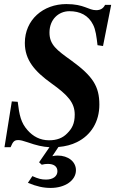

<svg xmlns="http://www.w3.org/2000/svg" viewBox="-20 -705 596 943"><path d="M172 92 185 104C197 101 205 100 215 100C245 100 262 113 262 136C262 161 240 177 206 177C184 177 168 173 139 160L117 193C161 211 193 218 229 218C300 218 353 181 353 131C353 89 315 59 263 59C253 59 247 60 237 62L267 17C302 14 332 6 358 -7C427 -41 468 -107 468 -191C468 -281 436 -331 330 -408C259 -459 223 -485 223 -545C223 -610 268 -650 321 -650C373 -650 414 -630 437 -584C450 -559 454 -525 459 -483L486 -479L526 -681H496C487 -663 473 -655 452 -655C414 -655 394 -685 306 -685C192 -685 102 -608 102 -494C102 -410 151 -354 232 -296C313 -238 347 -201 347 -142C347 -97 333 -73 310 -50C288 -27 259 -16 221 -16C177 -16 142 -35 115 -66C83 -102 75 -139 67 -205L38 -207L2 18H32C44 -11 51 -17 70 -17C80 -17 93 -14 116 -6C159 9 189 16 223 18Z"/></svg>

Font: XITS
Style: Bold Italic
Weight: 700
Italic angle: -16.33°
Designer: MicroPress Inc., with final additions and corrections provided by Coen Hoffman, Elsevier (retired)
Version: Version 1.105